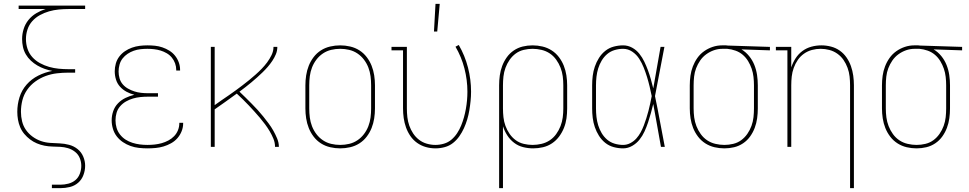

<svg xmlns="http://www.w3.org/2000/svg" viewBox="-20 -764 5040 999"><path d="M250 215V197H294Q315 197 336 191.5Q357 186 372.5 173Q388 160 395.5 139.5Q403 119 403 99Q403 78 395 58.5Q387 39 370.5 26Q354 13 334 7Q314 1 293.5 0Q273 -1 252.5 -1.5Q232 -2 211.5 -6Q191 -10 172 -18Q153 -26 136.5 -38.5Q120 -51 106.5 -67Q93 -83 85 -102Q77 -121 73.5 -141.5Q70 -162 70 -182Q70 -221 81.5 -258Q93 -295 118.5 -324Q144 -353 179 -370.5Q214 -388 252 -395Q231 -399 211.5 -406Q192 -413 174 -423.5Q156 -434 140.5 -448.5Q125 -463 114.5 -481Q104 -499 99.5 -519.5Q95 -540 95 -561Q95 -587 103 -613Q111 -639 128 -660Q145 -681 168.5 -695Q192 -709 217 -717H77V-735H423V-717H336Q311 -717 285.5 -714.5Q260 -712 235.5 -705Q211 -698 188 -685.5Q165 -673 148 -654Q131 -635 123 -610.5Q115 -586 115 -561Q115 -535 123 -510.5Q131 -486 148 -467Q165 -448 188 -435.5Q211 -423 235.5 -416Q260 -409 285.5 -406.5Q311 -404 336 -404H371V-386H336Q306 -386 276 -382.5Q246 -379 217.5 -368.5Q189 -358 164 -340Q139 -322 121.5 -297Q104 -272 96.5 -242.5Q89 -213 89 -182Q89 -157 95 -132.5Q101 -108 115 -88Q129 -68 149.5 -53Q170 -38 193.5 -30Q217 -22 241.5 -20.5Q266 -19 290.5 -18Q315 -17 339.5 -10.5Q364 -4 383.5 11.5Q403 27 413 50.5Q423 74 423 98Q423 123 414 147Q405 171 386.5 187Q368 203 343.5 209Q319 215 294 215Z M747 8Q725 8 702.5 5.5Q680 3 659 -4.5Q638 -12 619.5 -24.5Q601 -37 587.5 -54.5Q574 -72 567.5 -94Q561 -116 561 -138Q561 -162 569 -185.5Q577 -209 594 -226.5Q611 -244 633 -254.5Q655 -265 679 -271Q658 -276 638.5 -286.5Q619 -297 604.5 -313Q590 -329 583.5 -350Q577 -371 577 -393Q577 -413 582.5 -433Q588 -453 600.5 -469.5Q613 -486 630 -497.5Q647 -509 666.5 -516Q686 -523 706.5 -525.5Q727 -528 747 -528Q767 -528 786.5 -526Q806 -524 825 -517.5Q844 -511 861 -500.5Q878 -490 890.5 -474.5Q903 -459 910 -440Q917 -421 917 -401V-397H897V-400Q897 -418 891 -434.5Q885 -451 874 -464.5Q863 -478 847.5 -487Q832 -496 815.5 -501Q799 -506 781.5 -508Q764 -510 747 -510Q729 -510 711 -508Q693 -506 676 -500Q659 -494 644 -484Q629 -474 618 -460Q607 -446 602 -428Q597 -410 597 -392Q597 -374 602 -356.5Q607 -339 618.5 -325.5Q630 -312 646 -303Q662 -294 679 -288.5Q696 -283 714 -281Q732 -279 750 -279H802V-261H750Q730 -261 710.5 -259Q691 -257 672 -251.5Q653 -246 635.5 -236Q618 -226 605 -211Q592 -196 586.5 -177Q581 -158 581 -138Q581 -118 586.5 -99Q592 -80 604.5 -64Q617 -48 633.5 -37.5Q650 -27 669 -21Q688 -15 707.5 -12.5Q727 -10 747 -10Q766 -10 784.5 -12Q803 -14 821 -19Q839 -24 856 -33Q873 -42 886 -55.5Q899 -69 906 -86.5Q913 -104 913 -123V-125H933V-122Q933 -101 925 -81Q917 -61 903 -45Q889 -29 870 -18.5Q851 -8 831 -2Q811 4 789.5 6Q768 8 747 8Z M1077 0V-520H1097V-217Q1115 -230 1133 -242.5Q1151 -255 1169.5 -267.5Q1188 -280 1205.5 -293Q1223 -306 1241 -319.5Q1259 -333 1276 -347Q1293 -361 1309.5 -375.5Q1326 -390 1341.5 -406Q1357 -422 1370 -439.5Q1383 -457 1393 -477.5Q1403 -498 1403 -520H1423Q1423 -500 1415.5 -482Q1408 -464 1397 -447.5Q1386 -431 1373 -416Q1360 -401 1346 -387.5Q1332 -374 1317.5 -361Q1303 -348 1288 -335.5Q1273 -323 1257.5 -311Q1242 -299 1226 -287Q1242 -272 1258 -256Q1274 -240 1290 -224Q1306 -208 1321 -191.5Q1336 -175 1350 -157.5Q1364 -140 1377.5 -122Q1391 -104 1402 -84.5Q1413 -65 1422 -43.5Q1431 -22 1431 0H1411Q1411 -22 1402.5 -42.5Q1394 -63 1383 -81.5Q1372 -100 1359 -117.5Q1346 -135 1332 -151.5Q1318 -168 1303.5 -184Q1289 -200 1274 -216Q1259 -232 1243.5 -247Q1228 -262 1212 -277Q1183 -256 1154.5 -235.5Q1126 -215 1097 -195V0Z M1750 8Q1724 8 1698 2Q1672 -4 1650 -18Q1628 -32 1612 -53Q1596 -74 1586.5 -98Q1577 -122 1573 -148Q1569 -174 1569 -200V-320Q1569 -346 1573 -372Q1577 -398 1586.5 -422Q1596 -446 1612 -467Q1628 -488 1650 -502Q1672 -516 1698 -522Q1724 -528 1750 -528Q1776 -528 1802 -522Q1828 -516 1850 -502Q1872 -488 1888 -467Q1904 -446 1913.5 -422Q1923 -398 1927 -372Q1931 -346 1931 -320V-200Q1931 -174 1927 -148Q1923 -122 1913.5 -98Q1904 -74 1888 -53Q1872 -32 1850 -18Q1828 -4 1802 2Q1776 8 1750 8ZM1750 -10Q1774 -10 1797 -15.5Q1820 -21 1839.5 -34Q1859 -47 1873.5 -66Q1888 -85 1896.5 -107Q1905 -129 1908 -152.5Q1911 -176 1911 -200V-320Q1911 -344 1908 -367.5Q1905 -391 1896.5 -413Q1888 -435 1873.5 -454Q1859 -473 1839.5 -486Q1820 -499 1797 -504.5Q1774 -510 1750 -510Q1726 -510 1703 -504.5Q1680 -499 1660.5 -486Q1641 -473 1626.5 -454Q1612 -435 1603.5 -413Q1595 -391 1592 -367.5Q1589 -344 1589 -320V-200Q1589 -176 1592 -152.5Q1595 -129 1603.5 -107Q1612 -85 1626.5 -66Q1641 -47 1660.5 -34Q1680 -21 1703 -15.5Q1726 -10 1750 -10Z M2246 8Q2220 8 2195.5 1Q2171 -6 2150.5 -20.5Q2130 -35 2115.5 -56Q2101 -77 2092.5 -101Q2084 -125 2080.5 -150Q2077 -175 2077 -200V-502H2017V-520H2097V-200Q2097 -177 2099.5 -154.5Q2102 -132 2109.5 -110.5Q2117 -89 2129.5 -70Q2142 -51 2160 -37Q2178 -23 2200.5 -16.5Q2223 -10 2245 -10Q2268 -10 2290 -16.5Q2312 -23 2329 -37.5Q2346 -52 2358.5 -71Q2371 -90 2379.5 -111Q2388 -132 2394 -153.5Q2400 -175 2404 -197.5Q2408 -220 2410 -242.5Q2412 -265 2412 -287Q2412 -348 2396.5 -408Q2381 -468 2350 -521L2367 -530Q2399 -475 2415 -412.5Q2431 -350 2431 -287Q2431 -263 2428.5 -238.5Q2426 -214 2422 -190Q2418 -166 2411 -142.5Q2404 -119 2394 -97Q2384 -75 2370 -55Q2356 -35 2337 -20Q2318 -5 2294 1.5Q2270 8 2246 8ZM2238 -600 2246 -744H2268L2255 -600Z M2577 215V-320Q2577 -346 2580.5 -371.5Q2584 -397 2593 -421Q2602 -445 2617 -466Q2632 -487 2653.5 -501.5Q2675 -516 2700 -522Q2725 -528 2751 -528Q2777 -528 2802.5 -522Q2828 -516 2850 -502Q2872 -488 2888 -467Q2904 -446 2913.5 -422Q2923 -398 2927 -372Q2931 -346 2931 -320V-200Q2931 -174 2927.5 -148.5Q2924 -123 2914.5 -99Q2905 -75 2889.5 -54Q2874 -33 2852.5 -18.5Q2831 -4 2805.5 2Q2780 8 2754 8Q2728 8 2702 1.5Q2676 -5 2655 -21Q2634 -37 2619.5 -59.5Q2605 -82 2597 -107V215ZM2751 -10Q2774 -10 2797.5 -15.5Q2821 -21 2840.5 -34Q2860 -47 2874 -66.5Q2888 -86 2896.5 -108Q2905 -130 2908 -153Q2911 -176 2911 -200V-320Q2911 -344 2908 -367Q2905 -390 2896.5 -412Q2888 -434 2874 -453.5Q2860 -473 2840.5 -486Q2821 -499 2797.5 -504.5Q2774 -510 2751 -510Q2728 -510 2705 -504.5Q2682 -499 2663.5 -485.5Q2645 -472 2631.5 -452.5Q2618 -433 2610 -411Q2602 -389 2599.5 -366Q2597 -343 2597 -320V-200Q2597 -177 2599.5 -154Q2602 -131 2610 -109Q2618 -87 2631.5 -67.5Q2645 -48 2663.5 -34.5Q2682 -21 2705 -15.5Q2728 -10 2751 -10Z M3222 8Q3198 8 3173.5 1.5Q3149 -5 3129.5 -20.5Q3110 -36 3096.5 -57.5Q3083 -79 3075 -102.5Q3067 -126 3064 -150.5Q3061 -175 3061 -200V-320Q3061 -345 3064 -369.5Q3067 -394 3075 -417.5Q3083 -441 3096.5 -462.5Q3110 -484 3129.5 -499.5Q3149 -515 3173.5 -521.5Q3198 -528 3222 -528Q3247 -528 3269 -516Q3291 -504 3306.5 -484.5Q3322 -465 3332.5 -443Q3343 -421 3351.5 -398Q3360 -375 3366.5 -351.5Q3373 -328 3379 -304Q3389 -358 3398 -412Q3407 -466 3417 -520H3437Q3424 -456 3412.5 -392Q3401 -328 3388 -264Q3402 -198 3414 -132Q3426 -66 3439 0H3419Q3409 -56 3399 -112Q3389 -168 3379 -223Q3373 -199 3366.5 -175Q3360 -151 3352 -127Q3344 -103 3333.5 -80Q3323 -57 3307.5 -37.5Q3292 -18 3269.5 -5Q3247 8 3222 8ZM3222 -10Q3242 -10 3260 -19.5Q3278 -29 3291 -43.5Q3304 -58 3313.5 -75.5Q3323 -93 3330 -111.5Q3337 -130 3343 -149Q3349 -168 3354 -187Q3359 -206 3363 -225Q3367 -244 3371 -264Q3366 -289 3360 -314Q3354 -339 3346.5 -363.5Q3339 -388 3329.5 -412Q3320 -436 3306 -458Q3292 -480 3270 -495Q3248 -510 3222 -510Q3200 -510 3178 -503.5Q3156 -497 3139 -482.5Q3122 -468 3110.5 -448.5Q3099 -429 3092.5 -408Q3086 -387 3083.5 -364.5Q3081 -342 3081 -320V-200Q3081 -178 3083.5 -155.5Q3086 -133 3092.5 -112Q3099 -91 3110.5 -71.5Q3122 -52 3139 -37.5Q3156 -23 3178 -16.5Q3200 -10 3222 -10Z M3749 8Q3723 8 3697.5 2Q3672 -4 3650 -18Q3628 -32 3612 -53Q3596 -74 3586.5 -98Q3577 -122 3573 -148Q3569 -174 3569 -200V-320Q3569 -345 3572.5 -370Q3576 -395 3585 -418.5Q3594 -442 3608.5 -462.5Q3623 -483 3643.5 -497.5Q3664 -512 3688 -520Q3712 -528 3737 -528H3750Q3754 -528 3758 -528Q3762 -528 3766 -527L3986 -520V-502L3838 -507Q3861 -493 3878 -472Q3895 -451 3905 -426Q3915 -401 3919 -374Q3923 -347 3923 -320V-200Q3923 -174 3919.5 -148.5Q3916 -123 3907 -99Q3898 -75 3883 -54Q3868 -33 3846.5 -18.5Q3825 -4 3800 2Q3775 8 3749 8ZM3749 -10Q3772 -10 3795 -15.5Q3818 -21 3836.5 -34.5Q3855 -48 3868.5 -67.5Q3882 -87 3890 -109Q3898 -131 3900.5 -154Q3903 -177 3903 -200V-320Q3903 -342 3900.5 -364Q3898 -386 3891 -406.5Q3884 -427 3872.5 -446Q3861 -465 3844.5 -479Q3828 -493 3807 -500.5Q3786 -508 3764 -510H3739Q3716 -510 3694.5 -502.5Q3673 -495 3654.5 -481.5Q3636 -468 3623 -449Q3610 -430 3602 -409Q3594 -388 3591.5 -365.5Q3589 -343 3589 -320V-200Q3589 -176 3592 -153Q3595 -130 3603.5 -108Q3612 -86 3626 -66.5Q3640 -47 3659.5 -34Q3679 -21 3702.5 -15.5Q3726 -10 3749 -10Z M4403 215V-320Q4403 -343 4400.5 -366Q4398 -389 4390 -411Q4382 -433 4369 -452Q4356 -471 4337 -484.5Q4318 -498 4295.5 -504Q4273 -510 4250 -510Q4227 -510 4204.5 -504Q4182 -498 4163 -484.5Q4144 -471 4131 -452Q4118 -433 4110 -411Q4102 -389 4099.5 -366Q4097 -343 4097 -320V0H4077V-502H4017V-520H4097V-413Q4105 -438 4119.5 -460.5Q4134 -483 4155 -498.5Q4176 -514 4201.5 -521Q4227 -528 4254 -528Q4279 -528 4304 -521.5Q4329 -515 4349.5 -500.5Q4370 -486 4384.5 -465Q4399 -444 4407.5 -420Q4416 -396 4419.5 -370.5Q4423 -345 4423 -320V215Z M4749 8Q4723 8 4697.5 2Q4672 -4 4650 -18Q4628 -32 4612 -53Q4596 -74 4586.5 -98Q4577 -122 4573 -148Q4569 -174 4569 -200V-320Q4569 -345 4572.5 -370Q4576 -395 4585 -418.5Q4594 -442 4608.5 -462.5Q4623 -483 4643.5 -497.5Q4664 -512 4688 -520Q4712 -528 4737 -528H4750Q4754 -528 4758 -528Q4762 -528 4766 -527L4986 -520V-502L4838 -507Q4861 -493 4878 -472Q4895 -451 4905 -426Q4915 -401 4919 -374Q4923 -347 4923 -320V-200Q4923 -174 4919.5 -148.5Q4916 -123 4907 -99Q4898 -75 4883 -54Q4868 -33 4846.5 -18.5Q4825 -4 4800 2Q4775 8 4749 8ZM4749 -10Q4772 -10 4795 -15.5Q4818 -21 4836.5 -34.5Q4855 -48 4868.5 -67.5Q4882 -87 4890 -109Q4898 -131 4900.5 -154Q4903 -177 4903 -200V-320Q4903 -342 4900.5 -364Q4898 -386 4891 -406.5Q4884 -427 4872.5 -446Q4861 -465 4844.5 -479Q4828 -493 4807 -500.5Q4786 -508 4764 -510H4739Q4716 -510 4694.5 -502.5Q4673 -495 4654.5 -481.5Q4636 -468 4623 -449Q4610 -430 4602 -409Q4594 -388 4591.5 -365.5Q4589 -343 4589 -320V-200Q4589 -176 4592 -153Q4595 -130 4603.5 -108Q4612 -86 4626 -66.5Q4640 -47 4659.5 -34Q4679 -21 4702.5 -15.5Q4726 -10 4749 -10Z"/></svg>

Font: Iosevka Curly Slab Thin
Style: Regular
Weight: 100
Monospace: yes
Designer: Belleve Invis
Foundry: Belleve Invis
Version: Version 22.1.2; ttfautohint (v1.8.4)